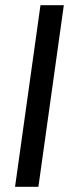

<svg xmlns="http://www.w3.org/2000/svg" viewBox="-20 -720 274 740"><path d="M38 0 136 -700H226L128 0Z"/></svg>

Font: Host Grotesk
Style: Italic
Weight: 400
Italic angle: -8°
Designer: Doğukan Karapınar based on Poppins by Indian Type Foundry, Jonny Pinhorn
Foundry: Element Type
Version: Version 1.001; ttfautohint (v1.8.4.7-5d5b)